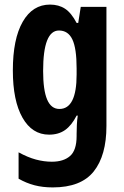

<svg xmlns="http://www.w3.org/2000/svg" viewBox="-20 -577 540 837"><path d="M198 -557Q236 -557 263.5 -539Q291 -521 314 -477H321L332 -547H444V-28Q444 101 388.5 170.5Q333 240 210 240Q166 240 130 230.5Q94 221 61 202V87Q101 109 136.5 118.5Q172 128 206 128Q257 128 285.5 103Q314 78 314 16V7Q314 -10 315 -32Q316 -54 319 -73H314Q292 -30 263.5 -10Q235 10 194 10Q120 10 78 -64Q36 -138 36 -270Q36 -407 79 -482Q122 -557 198 -557ZM237 -444Q168 -444 168 -268Q168 -184 185.5 -143Q203 -102 239 -102Q314 -102 314 -252V-279Q314 -366 295.5 -405Q277 -444 237 -444Z"/></svg>

Font: Noto Sans Lao ExtraCondensed
Style: Bold
Weight: 700
Width: 2
Designer: Monotype Design Team
Foundry: Monotype Imaging Inc.
Version: Version 2.003; ttfautohint (v1.8.4.7-5d5b)